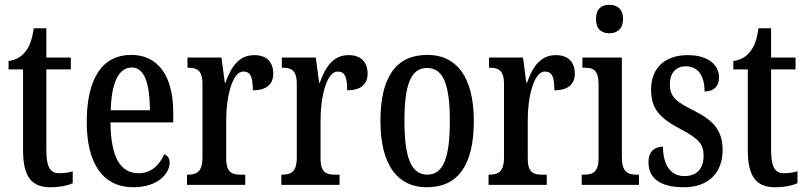

<svg xmlns="http://www.w3.org/2000/svg" viewBox="-20 -778 3394 808"><path d="M192 10C236 10 269 1 286 -7V-57C268 -52 251 -49 229 -49C190 -49 175 -77 175 -147V-486H278V-536H175V-659H122C114 -605 103 -581 87 -561C71 -540 49 -526 16 -521V-486H77V-146C77 -30 116 10 192 10Z M541 10C648 10 694 -51 694 -94C694 -113 684 -124 671 -129C652 -85 618 -49 563 -49C487 -49 446 -116 445 -263H709V-305C709 -463 642 -547 532 -547C413 -547 345 -452 345 -264C345 -90 413 10 541 10ZM611 -314H446C449 -429 479 -494 535 -494C590 -494 610 -422 611 -314Z M767 0H1012V-43H992C958 -43 932 -51 932 -110V-276C932 -368 957 -477 1004 -477C1035 -477 1044 -453 1044 -398C1102 -398 1130 -424 1130 -468C1130 -515 1104 -546 1050 -546C985 -546 952 -496 929 -430H926L912 -536H769V-493H772C807 -493 832 -484 832 -425V-115C832 -52 805 -43 770 -43H767Z M1164 0H1409V-43H1389C1355 -43 1329 -51 1329 -110V-276C1329 -368 1354 -477 1401 -477C1432 -477 1441 -453 1441 -398C1499 -398 1527 -424 1527 -468C1527 -515 1501 -546 1447 -546C1382 -546 1349 -496 1326 -430H1323L1309 -536H1166V-493H1169C1204 -493 1229 -484 1229 -425V-115C1229 -52 1202 -43 1167 -43H1164Z M1776 10C1906 10 1974 -81 1974 -269C1974 -456 1900 -547 1779 -547C1648 -547 1581 -456 1581 -269C1581 -81 1655 10 1776 10ZM1778 -43C1708 -43 1682 -121 1682 -269C1682 -417 1707 -492 1777 -492C1848 -492 1873 -417 1873 -269C1873 -121 1849 -43 1778 -43Z M2036 0H2281V-43H2261C2227 -43 2201 -51 2201 -110V-276C2201 -368 2226 -477 2273 -477C2304 -477 2313 -453 2313 -398C2371 -398 2399 -424 2399 -468C2399 -515 2373 -546 2319 -546C2254 -546 2221 -496 2198 -430H2195L2181 -536H2038V-493H2041C2076 -493 2101 -484 2101 -425V-115C2101 -52 2074 -43 2039 -43H2036Z M2544 -638C2576 -638 2602 -655 2602 -698C2602 -741 2576 -758 2544 -758C2512 -758 2488 -741 2488 -698C2488 -655 2512 -638 2544 -638ZM2428 0H2669V-43H2659C2621 -43 2597 -55 2597 -117V-536H2431V-493H2442C2478 -493 2499 -481 2499 -423V-113C2499 -54 2475 -43 2438 -43H2428Z M2858 10C2962 10 3021 -51 3021 -147C3021 -233 2978 -274 2895 -315C2824 -351 2799 -371 2799 -424C2799 -469 2823 -499 2866 -499C2915 -499 2945 -463 2945 -393C2985 -393 3006 -416 3006 -452C3006 -502 2964 -546 2874 -546C2782 -546 2720 -495 2720 -402C2720 -316 2759 -279 2851 -231C2918 -195 2941 -172 2941 -124C2941 -70 2915 -37 2860 -37C2800 -37 2770 -87 2770 -161C2738 -161 2709 -143 2709 -96C2709 -26 2760 10 2858 10Z M3242 10C3286 10 3319 1 3336 -7V-57C3318 -52 3301 -49 3279 -49C3240 -49 3225 -77 3225 -147V-486H3328V-536H3225V-659H3172C3164 -605 3153 -581 3137 -561C3121 -540 3099 -526 3066 -521V-486H3127V-146C3127 -30 3166 10 3242 10Z"/></svg>

Font: Noto Serif Sinhala ExtraCondensed Medium
Style: Regular
Weight: 500
Width: 2
Designer: Jelle Bosma - Monotype Design Team
Foundry: Monotype Imaging Inc.
Version: Version 2.007